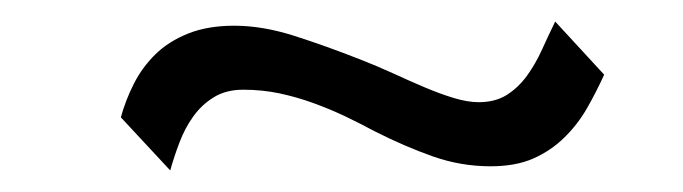

<svg xmlns="http://www.w3.org/2000/svg" viewBox="-20 -339 640 180"><path d="M546.4 -269Q539.1 -252.9 530.3 -237.5Q521.5 -222.2 509 -210Q496.6 -197.8 480 -190.4Q463.4 -183.1 439.9 -183.1Q412.1 -183.1 385.7 -192.4Q359.4 -201.7 331.5 -215.8Q317.9 -223.1 303.5 -230Q289.1 -236.8 273.7 -242.4Q258.3 -248 241.9 -251.5Q225.6 -254.9 208 -254.9Q191.9 -254.9 180.4 -247.8Q168.9 -240.7 161.1 -229.7Q153.3 -218.8 148.2 -205.3Q143.1 -191.9 139.6 -179.2L93.3 -229Q97.7 -245.1 105.5 -260.5Q113.3 -275.9 125.7 -288.1Q138.2 -300.3 156.5 -307.6Q174.8 -314.9 199.7 -314.9Q226.1 -314.9 255.9 -305.4Q285.6 -295.9 317.9 -283.2Q333 -277.3 348.4 -270.3Q363.8 -263.2 378.2 -257.1Q392.6 -251 405.5 -247.1Q418.5 -243.2 428.7 -243.2Q444.3 -243.2 455.1 -250Q465.8 -256.8 473.9 -267.8Q481.9 -278.8 488 -292.2Q494.1 -305.7 500.5 -318.8Z"/></svg>

Font: XB Khoramshahr
Style: Oblique
Weight: 400
Italic angle: 12°
Designer: Behnam
Foundry: Irmug
Version: Version 8.005 2009